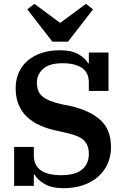

<svg xmlns="http://www.w3.org/2000/svg" viewBox="-20 -973 656 1005"><path d="M312 12Q250 12 212.5 -10.5Q175 -33 161 -59H157V0H54V-204H157V-160Q157 -56 301 -56Q375 -56 410 -86Q445 -116 445 -167Q445 -213 419.5 -238Q394 -263 329 -277L281 -288Q231 -298 190.5 -316Q150 -334 121.5 -361Q93 -388 77.5 -425Q62 -462 62 -512Q62 -556 78 -592.5Q94 -629 124 -655Q154 -681 197 -695.5Q240 -710 294 -710Q355 -710 391.5 -688.5Q428 -667 441 -642H445V-698H548V-497H445V-541Q445 -593 409 -617.5Q373 -642 307 -642Q238 -642 205.5 -612.5Q173 -583 173 -540Q173 -492 203 -467.5Q233 -443 304 -427L349 -418Q450 -395 505.5 -345Q561 -295 561 -203Q561 -156 544 -117Q527 -78 494.5 -49Q462 -20 416 -4Q370 12 312 12ZM123 -924 160 -953 295 -853 430 -953 467 -924 336 -755H254Z"/></svg>

Font: IBM Plex Serif SemiBold
Style: Regular
Weight: 600
Designer: Mike Abbink, Paul van der Laan, Pieter van Rosmalen
Foundry: Bold Monday
Version: Version 2.5